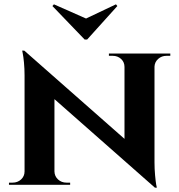

<svg xmlns="http://www.w3.org/2000/svg" viewBox="-20 -845 819 878"><path d="M378.4 -664.1 516.6 -817.4 510.3 -825.2 373.5 -760.3 226.6 -825.2 219.7 -817.4 367.2 -664.1ZM478 -600.1H758.8V-589.8H741.7Q719.2 -589.8 703.4 -575.7Q687.5 -561.5 686.5 -540.5V-103.5Q686.5 -72.3 689.2 -43.2Q691.9 -14.2 694.3 -0.5L697.3 13.2H688.5L229 -391.6V-61Q229.5 -39.1 245.4 -24.4Q261.2 -9.8 284.2 -9.8H300.8V0H21V-9.8H37.6Q60.5 -9.8 76.4 -24.4Q92.3 -39.1 92.3 -61V-500.5Q92.3 -530.8 89.6 -559.1Q86.9 -587.4 84 -600.6L81.5 -613.8L91.3 -613.3L549.3 -210V-539.1Q549.3 -561 533.7 -575.4Q518.1 -589.8 495.1 -589.8H478Z"/></svg>

Font: Cinzel Bold
Style: Regular
Weight: 700
Designer: Natanael Gama
Version: Version 1.001;PS 001.001;hotconv 1.0.56;makeotf.lib2.0.21325